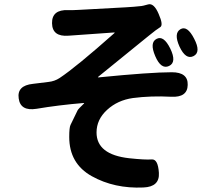

<svg xmlns="http://www.w3.org/2000/svg" viewBox="-20 -810 1040 893"><path d="M302 -173Q302 -217 308 -229Q324 -263 341 -297Q344 -303 370 -328Q374 -331 369 -331Q250 -321 150 -304Q75 -292 67 -352Q58 -412 133 -420L206 -429Q234 -432 257 -447Q334 -498 512 -656Q516 -659 511 -659L299 -644Q223 -638 222 -702Q221 -766 297 -763Q310 -762 345 -764L565 -776Q602 -778 638 -782Q642 -782 669 -789.5Q696 -797 718 -745Q741 -693 725 -683.5Q709 -674 671 -643L437 -453Q433 -450 438 -450Q680 -474 779 -474Q855 -474 853 -415Q852 -356 776 -360Q682 -365 598 -354Q527 -344 478 -299Q429 -254 429 -194Q429 -91 581 -74Q656 -66 685.5 -68.5Q715 -71 719 -6Q723 59 647 62Q512 68 407 9.5Q302 -49 302 -173ZM766 -503Q729 -486 702 -549Q675 -612 708 -629Q741 -647 772 -584Q803 -520 766 -503ZM880 -549Q844 -531 815 -593Q787 -655 819 -674Q851 -693 883 -630Q916 -567 880 -549Z"/></svg>

Font: Resource Han Rounded KR
Style: Bold
Weight: 700
Designer: Cyano Hao (round all glyphs); Ryoko NISHIZUKA 西塚涼子 (kana, bopomofo & ideographs); Paul D. Hunt (Latin, Greek & Cyrillic)
Foundry: Cyano Hao
Version: 0.990